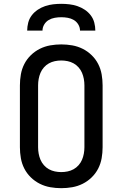

<svg xmlns="http://www.w3.org/2000/svg" viewBox="-20 -975 640 1003"><path d="M300 8Q271 8 242.5 3Q214 -2 188 -15Q162 -28 141 -48.5Q120 -69 107 -94.5Q94 -120 89 -148.5Q84 -177 84 -206V-529Q84 -558 89 -586.5Q94 -615 107 -640.5Q120 -666 141 -686.5Q162 -707 188 -720Q214 -733 242.5 -738Q271 -743 300 -743Q329 -743 357.5 -738Q386 -733 412 -720Q438 -707 459 -686.5Q480 -666 493 -640.5Q506 -615 511 -586.5Q516 -558 516 -529V-206Q516 -177 511 -148.5Q506 -120 493 -94.5Q480 -69 459 -48.5Q438 -28 412 -15Q386 -2 357.5 3Q329 8 300 8ZM300 -76Q317 -76 333.5 -79.5Q350 -83 364.5 -91Q379 -99 390.5 -112Q402 -125 408.5 -140.5Q415 -156 418 -172.5Q421 -189 421 -206V-529Q421 -546 418 -562.5Q415 -579 408.5 -594.5Q402 -610 390.5 -623Q379 -636 364.5 -644Q350 -652 333.5 -655.5Q317 -659 300 -659Q283 -659 266.5 -655.5Q250 -652 235.5 -644Q221 -636 209.5 -623Q198 -610 191.5 -594.5Q185 -579 182 -562.5Q179 -546 179 -529V-206Q179 -189 182 -172.5Q185 -156 191.5 -140.5Q198 -125 209.5 -112Q221 -99 235.5 -91Q250 -83 266.5 -79.5Q283 -76 300 -76ZM122 -815Q122 -836 127.5 -857Q133 -878 146 -895Q159 -912 177 -924Q195 -936 215.5 -943Q236 -950 257.5 -952.5Q279 -955 300 -955Q321 -955 342.5 -952.5Q364 -950 384.5 -943Q405 -936 423 -924Q441 -912 454 -895Q467 -878 472.5 -857Q478 -836 478 -815H398Q398 -832 389 -847Q380 -862 365.5 -870.5Q351 -879 334 -882Q317 -885 300 -885Q283 -885 266 -882Q249 -879 234.5 -870.5Q220 -862 211 -847Q202 -832 202 -815Z"/></svg>

Font: Iosevka Etoile Medium
Style: Regular
Weight: 500
Designer: Belleve Invis
Foundry: Belleve Invis
Version: Version 22.1.2; ttfautohint (v1.8.4)